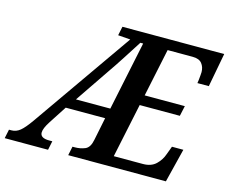

<svg xmlns="http://www.w3.org/2000/svg" viewBox="-144 -854 1184 993"><g transform="rotate(15 448.0 -357.0)"><path d="M-44 0 -34 -48H-21Q4 -48 25 -65Q46 -82 77 -126L451 -661L385 -666L395 -714H940L906 -533H845Q846 -537 847.5 -550.5Q849 -564 850 -577Q851 -590 851 -593Q851 -620 836 -639Q821 -658 786 -658H652L598 -401H813L801 -346H586L525 -56H681Q725 -56 750.5 -80.5Q776 -105 787 -138L803 -181H864L819 0H296L306 -48H318Q348 -48 373 -58.5Q398 -69 406 -111L431 -234H220L159 -140Q133 -100 133 -78Q133 -48 181 -48H198L188 0ZM260 -289H444L521 -658H506Q479 -616 447 -566Q415 -516 383 -470Z"/></g></svg>

Font: Noto Serif SemiCondensed SemiBold
Style: Italic
Weight: 600
Width: 4
Italic angle: -12°
Designer: Monotype Design Team
Foundry: Monotype Imaging Inc.
Version: Version 2.014; ttfautohint (v1.8.4.7-5d5b)